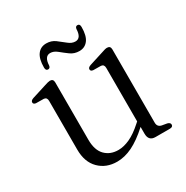

<svg xmlns="http://www.w3.org/2000/svg" viewBox="-146 -727 828 857"><g transform="rotate(-30 268.5 -298.5)"><path d="M88.5 -126.5V-377Q88.5 -395.5 73 -397L32.5 -397.5Q19.5 -399 19.5 -409Q19.5 -418.5 34.5 -423.5L107.5 -446.5Q128.5 -453.5 136 -453.5Q153.5 -453.5 153.5 -435V-139.5Q153.5 -86 179.5 -59.2Q205.5 -32.5 247.5 -32.5Q275.5 -32.5 307 -47Q338.5 -61.5 374.5 -94L383 -101.5V-377Q383 -395.5 367.5 -397L327.5 -397.5Q314.5 -399 314.5 -409Q314.5 -418.5 329.5 -423.5L402 -446.5Q412 -450 418.8 -451.8Q425.5 -453.5 430.5 -453.5Q448 -453.5 448 -435V-57.5Q448 -35.5 469 -31L495 -26.5Q509.5 -22.5 509.5 -12.5Q509.5 0 493 0H419Q384 0 384 -38V-72.5Q336 -29 295.8 -9.5Q255.5 10 217 10Q160.5 10 124.5 -26Q88.5 -62 88.5 -126.5ZM317.5 -502Q291.5 -502 271.8 -516.5Q252 -531 234.5 -545.5Q217 -560 199 -560Q169.5 -560 167.5 -514Q166 -501 155 -501Q143 -501 143 -517.5Q143 -562 159.5 -584Q176 -606 205 -606Q231 -606 250.5 -591.5Q270 -577 287.5 -562.5Q305 -548 323.5 -548Q353 -548 354.5 -594Q356 -607 367 -607Q379 -607 379 -590.5Q379 -545.5 362.5 -523.8Q346 -502 317.5 -502Z"/></g></svg>

Font: Fraunces 72pt Soft Light
Style: Regular
Weight: 300
Version: Version 1.000;[b76b70a41]